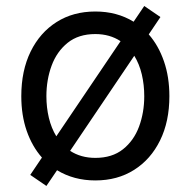

<svg xmlns="http://www.w3.org/2000/svg" viewBox="-20 -591 637 641"><path d="M134.9 29.8 81 -7.1 120 -65Q87.4 -101.9 69.2 -153.9Q51.1 -206 51.1 -269.9Q51.1 -355.1 82.2 -418.7Q113.3 -482.2 168.9 -517.4Q224.4 -552.6 298.3 -552.6Q370.4 -552.6 426.1 -518.5L461.6 -571L515.6 -534.1L476.6 -476.2Q509.2 -438.9 527.3 -386.5Q545.5 -334.2 545.5 -269.9Q545.5 -185.4 514.4 -122.2Q483.3 -58.9 427.7 -23.8Q372.2 11.4 298.3 11.4Q226.6 11.4 170.5 -22.7ZM298.3 -63.9Q354.4 -63.9 390.6 -92.7Q426.8 -121.4 444.2 -168.3Q461.6 -215.2 461.6 -269.9Q461.6 -307.5 453.5 -342.3Q445.3 -377.1 428.3 -404.8L214.1 -87.4Q250 -63.9 298.3 -63.9ZM168 -136 382.5 -453.5Q346.6 -477.3 298.3 -477.3Q242.2 -477.3 206 -448.2Q169.7 -419 152.3 -371.8Q134.9 -324.6 134.9 -269.9Q134.9 -232.2 143.1 -197.8Q151.3 -163.4 168 -136Z"/></svg>

Font: Inter Alia
Style: Regular
Weight: 400
Designer: Rasmus Andersson (Latin, Greek, Cyrillic etc.) and Evan from Shavian.info (Shavian, old style figures)
Foundry: Shavian.info
Version: Version 0.001;git-37ab20767